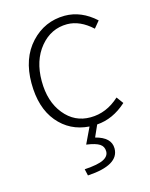

<svg xmlns="http://www.w3.org/2000/svg" viewBox="-109 -562 667 852"><g transform="rotate(-15 224.5 -136.5)"><path d="M215.8 85 251 11.2Q162.1 4.9 106.9 -61.5Q51.8 -127.9 51.8 -241.2Q51.8 -354.5 115.2 -423.3Q178.7 -491.7 271 -492.2Q347.2 -492.2 412.1 -433.1L386.2 -401.9Q331.1 -452.6 272 -453.1Q197.8 -453.1 147.9 -393.1Q98.1 -333 98.1 -238.3Q98.1 -143.6 146 -85Q193.4 -26.4 266.6 -26.9Q339.8 -26.9 399.9 -82L422.9 -50.8Q359.9 6.3 286.1 11.2L262.2 64.9Q333 83 333 133.8Q333 210.4 188 219.2L181.2 189Q244.1 185.1 269 171.9Q293.9 159.2 293.9 136.7Q293.9 114.3 275.9 102.5Q257.8 90.8 215.8 85Z"/></g></svg>

Font: SourceSansPro-Light
Style: Regular
Weight: 300
Designer: Paul D. Hunt
Foundry: Adobe Systems Incorporated
Version: Version 2.020;PS 2.0;hotconv 1.0.86;makeotf.lib2.5.63406